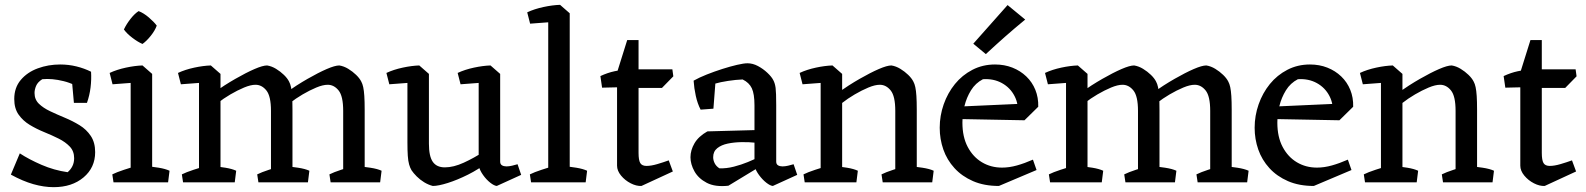

<svg xmlns="http://www.w3.org/2000/svg" viewBox="-20 -755 6569 795"><path d="M202 20Q162 20 118 7.5Q74 -5 25 -32L62 -120Q100 -95 152 -72.5Q204 -50 260 -42Q273 -53 280 -67.5Q287 -82 287 -100Q287 -129 269 -148Q251 -167 223 -181Q195 -195 163 -208Q131 -221 103 -238Q75 -255 57 -280.5Q39 -306 39 -345Q39 -392 66 -424Q93 -456 136.5 -472Q180 -488 229 -488Q264 -488 296.5 -480Q329 -472 357 -458L326 -378Q292 -407 243.5 -419Q195 -431 155 -427Q136 -415 129.5 -399.5Q123 -384 123 -370Q123 -343 141 -325.5Q159 -308 187.5 -294.5Q216 -281 248.5 -267.5Q281 -254 309.5 -236.5Q338 -219 356 -192Q374 -165 374 -125Q374 -61 326 -20.5Q278 20 202 20ZM286 -329 275 -452 357 -458Q359 -426 355 -393Q351 -360 340 -329Z M521 0V-447L570 -484L610 -449V0ZM450 0 445 -33Q463 -42 493.5 -52Q524 -62 543 -67L529 0ZM583 0 584 -67Q610 -65 637.5 -60.5Q665 -56 682 -48L676 0ZM446 -406 434 -453Q464 -467 501.5 -475Q539 -483 570 -484L583 -459L539 -413ZM570 -573Q551 -581 528 -598.5Q505 -616 493 -633Q504 -656 521 -677.5Q538 -699 554 -709Q575 -701 596.5 -682.5Q618 -664 629 -649Q622 -629 604.5 -607Q587 -585 570 -573Z M804 0V-447L853 -484L893 -449V0ZM1102 0V-296Q1102 -357 1083 -380.5Q1064 -404 1038 -404Q1018 -404 990.5 -392.5Q963 -381 934 -364Q905 -347 881 -328L863 -370Q910 -403 954.5 -428.5Q999 -454 1033.5 -469Q1068 -484 1086 -484Q1105 -481 1123 -470Q1141 -459 1155.5 -445Q1170 -431 1177 -417Q1182 -408 1185 -394Q1188 -380 1189.5 -357.5Q1191 -335 1191 -300V0ZM1401 0V-296Q1401 -357 1382 -380.5Q1363 -404 1337 -404Q1317 -404 1289.5 -392.5Q1262 -381 1233 -364Q1204 -347 1180 -328L1162 -370Q1209 -403 1253.5 -428.5Q1298 -454 1332.5 -469Q1367 -484 1385 -484Q1404 -481 1422 -470Q1440 -459 1454.5 -445Q1469 -431 1476 -417Q1481 -408 1484 -394Q1487 -380 1488.5 -357.5Q1490 -335 1490 -300V0ZM729 -406 717 -453Q747 -467 784.5 -475Q822 -483 853 -484L866 -459L822 -413ZM738 0 733 -33Q751 -42 781.5 -52Q812 -62 831 -67L817 0ZM859 0 860 -67Q886 -65 913.5 -60.5Q941 -56 958 -48L952 0ZM1050 0 1045 -33Q1063 -42 1093.5 -52Q1124 -62 1143 -67L1129 0ZM1158 0 1159 -67Q1185 -65 1214.5 -60.5Q1244 -56 1261 -48L1255 0ZM1349 0 1344 -33Q1362 -42 1392.5 -52Q1423 -62 1442 -67L1428 0ZM1457 0 1458 -67Q1484 -65 1513.5 -60.5Q1543 -56 1560 -48L1554 0Z M1772 15Q1753 10 1736 -0.5Q1719 -11 1705.5 -24.5Q1692 -38 1684 -50Q1678 -60 1674 -74Q1670 -88 1668.5 -110Q1667 -132 1667 -166V-447L1716 -484L1756 -449V-160Q1756 -108 1772 -85Q1788 -62 1822 -62Q1858 -62 1900.5 -81.5Q1943 -101 1981 -126L1999 -83Q1962 -54 1918 -32Q1874 -10 1834.5 2.5Q1795 15 1772 15ZM1592 -406 1580 -453Q1610 -467 1647.5 -475Q1685 -483 1716 -484L1729 -459L1685 -413ZM2037 15Q2026 14 2010 1.5Q1994 -11 1980.5 -30Q1967 -49 1962 -68V-82V-447L2011 -484L2051 -449V-86Q2051 -75 2058.5 -70.5Q2066 -66 2077 -66Q2088 -66 2100.5 -69Q2113 -72 2123 -75L2138 -31ZM1887 -406 1875 -453Q1905 -467 1942.5 -475Q1980 -483 2011 -484L2024 -459L1980 -413Z M2250 0V-698L2299 -735L2339 -700V0ZM2179 0 2174 -33Q2192 -42 2222.5 -52Q2253 -62 2272 -67L2258 0ZM2312 0 2313 -67Q2339 -65 2366.5 -60.5Q2394 -56 2411 -48L2405 0ZM2175 -657 2163 -704Q2193 -718 2230.5 -726Q2268 -734 2299 -735L2312 -710L2268 -664Z M2636 15Q2615 16 2591.5 4Q2568 -8 2551.5 -28Q2535 -48 2535 -69V-455L2577 -589H2624V-447V-122Q2624 -92 2631 -80Q2638 -68 2657 -68Q2676 -68 2701.5 -75.5Q2727 -83 2749 -91L2766 -45ZM2473 -392 2466 -440Q2496 -454 2524.5 -460Q2553 -466 2579 -469L2602 -444L2558 -394ZM2553 -391V-468H2764L2768 -439L2721 -391Z M3180 15Q3169 14 3153 1.5Q3137 -11 3123 -30Q3109 -49 3104 -68V-82V-319Q3104 -366 3093 -389.5Q3082 -413 3055 -426Q3027 -425 2994.5 -420Q2962 -415 2942 -409L2934 -305L2881 -301Q2868 -326 2861 -358Q2854 -390 2852 -421Q2875 -434 2906.5 -446.5Q2938 -459 2971 -469.5Q3004 -480 3032 -486.5Q3060 -493 3075 -493Q3097 -493 3118.5 -481.5Q3140 -470 3157.5 -453.5Q3175 -437 3182 -423Q3189 -410 3191.5 -391Q3194 -372 3194 -319V-86Q3194 -75 3201.5 -70.5Q3209 -66 3220 -66Q3231 -66 3243.5 -69Q3256 -72 3266 -75L3281 -31ZM2996 14Q2941 20 2906.5 2Q2872 -16 2855.5 -45.5Q2839 -75 2839 -104Q2839 -133 2855.5 -161.5Q2872 -190 2909 -211L3129 -217L3125 -163L3109 -164Q3081 -167 3050.5 -166.5Q3020 -166 2993.5 -160.5Q2967 -155 2950 -141.5Q2933 -128 2933 -104Q2933 -91 2939.5 -78.5Q2946 -66 2959 -58Q2988 -57 3019 -65Q3050 -73 3076.5 -84Q3103 -95 3118 -102V-60Z M3378 0V-447L3427 -484L3467 -449V0ZM3687 0V-296Q3687 -357 3668 -380.5Q3649 -404 3623 -404Q3603 -404 3575.5 -392.5Q3548 -381 3519 -364Q3490 -347 3466 -328L3448 -370Q3495 -403 3539.5 -428.5Q3584 -454 3618.5 -469Q3653 -484 3671 -484Q3690 -481 3708 -470Q3726 -459 3740.5 -445Q3755 -431 3762 -417Q3767 -408 3770 -394Q3773 -380 3774.5 -357.5Q3776 -335 3776 -300V0ZM3303 -406 3291 -453Q3321 -467 3358.5 -475Q3396 -483 3427 -484L3440 -459L3396 -413ZM3312 0 3307 -33Q3325 -42 3355.5 -52Q3386 -62 3405 -67L3391 0ZM3433 0 3434 -67Q3460 -65 3487.5 -60.5Q3515 -56 3532 -48L3526 0ZM3635 0 3630 -33Q3648 -42 3678.5 -52Q3709 -62 3728 -67L3714 0ZM3743 0 3744 -67Q3770 -65 3799.5 -60.5Q3829 -56 3846 -48L3840 0Z M4116 15Q4055 15 4009 -5Q3963 -25 3932 -59Q3901 -93 3886 -136Q3871 -179 3871 -226Q3871 -276 3887.5 -323Q3904 -370 3934 -407Q3964 -444 4006.5 -466Q4049 -488 4100 -488Q4139 -488 4172 -475Q4205 -462 4229.5 -438.5Q4254 -415 4267 -383Q4280 -351 4279 -313L4194 -278Q4199 -322 4181 -357Q4163 -392 4128.5 -411Q4094 -430 4050 -427Q4019 -411 4000.5 -381Q3982 -351 3973.5 -316Q3965 -281 3965 -247Q3965 -188 3987 -146.5Q4009 -105 4046 -83Q4083 -61 4129 -61Q4159 -61 4191 -70Q4223 -79 4257 -94L4272 -51ZM4222 -257 3957 -262V-314L4268 -328L4279 -313ZM4062 -531 4010 -574 4152 -734 4225 -674Q4180 -637 4142 -603.5Q4104 -570 4062 -531Z M4394 0V-447L4443 -484L4483 -449V0ZM4692 0V-296Q4692 -357 4673 -380.5Q4654 -404 4628 -404Q4608 -404 4580.5 -392.5Q4553 -381 4524 -364Q4495 -347 4471 -328L4453 -370Q4500 -403 4544.5 -428.5Q4589 -454 4623.5 -469Q4658 -484 4676 -484Q4695 -481 4713 -470Q4731 -459 4745.5 -445Q4760 -431 4767 -417Q4772 -408 4775 -394Q4778 -380 4779.5 -357.5Q4781 -335 4781 -300V0ZM4991 0V-296Q4991 -357 4972 -380.5Q4953 -404 4927 -404Q4907 -404 4879.5 -392.5Q4852 -381 4823 -364Q4794 -347 4770 -328L4752 -370Q4799 -403 4843.5 -428.5Q4888 -454 4922.5 -469Q4957 -484 4975 -484Q4994 -481 5012 -470Q5030 -459 5044.5 -445Q5059 -431 5066 -417Q5071 -408 5074 -394Q5077 -380 5078.5 -357.5Q5080 -335 5080 -300V0ZM4319 -406 4307 -453Q4337 -467 4374.5 -475Q4412 -483 4443 -484L4456 -459L4412 -413ZM4328 0 4323 -33Q4341 -42 4371.5 -52Q4402 -62 4421 -67L4407 0ZM4449 0 4450 -67Q4476 -65 4503.5 -60.5Q4531 -56 4548 -48L4542 0ZM4640 0 4635 -33Q4653 -42 4683.5 -52Q4714 -62 4733 -67L4719 0ZM4748 0 4749 -67Q4775 -65 4804.5 -60.5Q4834 -56 4851 -48L4845 0ZM4939 0 4934 -33Q4952 -42 4982.5 -52Q5013 -62 5032 -67L5018 0ZM5047 0 5048 -67Q5074 -65 5103.5 -60.5Q5133 -56 5150 -48L5144 0Z M5420 15Q5359 15 5313 -5Q5267 -25 5236 -59Q5205 -93 5190 -136Q5175 -179 5175 -226Q5175 -276 5191.5 -323Q5208 -370 5238 -407Q5268 -444 5310.5 -466Q5353 -488 5404 -488Q5443 -488 5476 -475Q5509 -462 5533.5 -438.5Q5558 -415 5571 -383Q5584 -351 5583 -313L5498 -278Q5503 -322 5485 -357Q5467 -392 5432.5 -411Q5398 -430 5354 -427Q5323 -411 5304.5 -381Q5286 -351 5277.5 -316Q5269 -281 5269 -247Q5269 -188 5291 -146.5Q5313 -105 5350 -83Q5387 -61 5433 -61Q5463 -61 5495 -70Q5527 -79 5561 -94L5576 -51ZM5526 -257 5261 -262V-314L5572 -328L5583 -313Z M5698 0V-447L5747 -484L5787 -449V0ZM6007 0V-296Q6007 -357 5988 -380.5Q5969 -404 5943 -404Q5923 -404 5895.5 -392.5Q5868 -381 5839 -364Q5810 -347 5786 -328L5768 -370Q5815 -403 5859.5 -428.5Q5904 -454 5938.5 -469Q5973 -484 5991 -484Q6010 -481 6028 -470Q6046 -459 6060.5 -445Q6075 -431 6082 -417Q6087 -408 6090 -394Q6093 -380 6094.5 -357.5Q6096 -335 6096 -300V0ZM5623 -406 5611 -453Q5641 -467 5678.5 -475Q5716 -483 5747 -484L5760 -459L5716 -413ZM5632 0 5627 -33Q5645 -42 5675.5 -52Q5706 -62 5725 -67L5711 0ZM5753 0 5754 -67Q5780 -65 5807.5 -60.5Q5835 -56 5852 -48L5846 0ZM5955 0 5950 -33Q5968 -42 5998.5 -52Q6029 -62 6048 -67L6034 0ZM6063 0 6064 -67Q6090 -65 6119.5 -60.5Q6149 -56 6166 -48L6160 0Z M6376 15Q6355 16 6331.5 4Q6308 -8 6291.5 -28Q6275 -48 6275 -69V-455L6317 -589H6364V-447V-122Q6364 -92 6371 -80Q6378 -68 6397 -68Q6416 -68 6441.5 -75.5Q6467 -83 6489 -91L6506 -45ZM6213 -392 6206 -440Q6236 -454 6264.5 -460Q6293 -466 6319 -469L6342 -444L6298 -394ZM6293 -391V-468H6504L6508 -439L6461 -391Z"/></svg>

Font: Eczar
Style: Regular
Weight: 400
Designer: Vaibhav Singh
Foundry: Rosetta Type Foundry
Version: Version 2.000